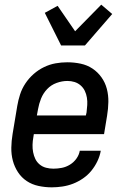

<svg xmlns="http://www.w3.org/2000/svg" viewBox="-20 -795 540 823"><path d="M202 8Q173 8 145 2Q117 -4 94.5 -19Q72 -34 57 -57Q42 -80 35 -106.5Q28 -133 28.5 -162Q29 -191 34 -221L54 -341Q58 -365 66 -390Q74 -415 89 -437.5Q104 -460 124.5 -478Q145 -496 169 -507.5Q193 -519 218 -523.5Q243 -528 268 -528Q298 -528 326 -522Q354 -516 376.5 -501Q399 -486 415 -463.5Q431 -441 438 -414Q445 -387 444.5 -358Q444 -329 439 -299L426 -220H125L123 -207Q120 -191 119.5 -174.5Q119 -158 122 -142.5Q125 -127 131.5 -113.5Q138 -100 150 -90Q162 -80 177.5 -76Q193 -72 209 -72Q227 -72 245 -75.5Q263 -79 279.5 -89Q296 -99 307.5 -115Q319 -131 322 -149H412Q408 -126 397.5 -104Q387 -82 371.5 -63Q356 -44 335.5 -30Q315 -16 293 -7.5Q271 1 247.5 4.5Q224 8 202 8ZM348 -300 351 -313Q353 -329 354 -345Q355 -361 352.5 -376.5Q350 -392 343.5 -405.5Q337 -419 325.5 -429Q314 -439 299.5 -443.5Q285 -448 269 -448Q246 -448 222.5 -439.5Q199 -431 182 -413Q165 -395 156 -372.5Q147 -350 143 -327L138 -300ZM242 -600 172 -740 227 -770 302 -661 414 -775 461 -735 344 -600Z"/></svg>

Font: Iosevka Term Curly Md Obl
Style: Regular
Weight: 500
Italic angle: -9°
Designer: Belleve Invis
Foundry: Belleve Invis
Version: Version 32.3.0